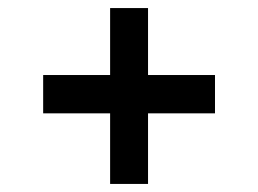

<svg xmlns="http://www.w3.org/2000/svg" viewBox="-20 -531 640 476"><path d="M87 -250V-345H253V-511H347V-345H513V-250H347V-75H253V-250Z"/></svg>

Font: Kreadon Light
Style: Bold
Weight: 600
Designer: Reiya WATANABE
Foundry: StudioGnu
Version: Version 1.003; ttfautohint (v1.8.4.7-5d5b);gftools[0.9.32]